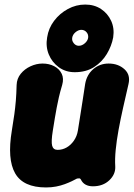

<svg xmlns="http://www.w3.org/2000/svg" viewBox="-20 -801 587 843"><path d="M486 -71Q488 -36 460 -9.5Q432 17 388 17Q369 17 355.5 9.5Q342 2 335 -13Q332 -18 328 -18Q324 -18 318 -17Q309 -12 295.5 -5.5Q282 1 264.5 7.5Q247 14 226.5 18Q206 22 182 22Q82 22 46.5 -40Q11 -102 32 -228Q39 -270 43 -299.5Q47 -329 49.5 -358.5Q52 -388 53 -428Q54 -456 71 -477Q88 -498 114 -510Q140 -522 167 -522Q196 -522 218.5 -510Q241 -498 251 -477Q261 -456 253 -428Q244 -398 238.5 -374Q233 -350 229 -328.5Q225 -307 221 -283.5Q217 -260 212 -228Q204 -179 209 -161Q214 -143 233 -143Q254 -143 272.5 -153.5Q291 -164 304.5 -183.5Q318 -203 322 -228Q329 -270 333.5 -300.5Q338 -331 343 -361Q348 -391 354 -433Q361 -473 389.5 -497.5Q418 -522 457 -522Q499 -522 526.5 -497Q554 -472 544 -431Q532 -379 520.5 -328Q509 -277 500.5 -230.5Q492 -184 488 -143Q484 -102 486 -71ZM187 -637Q193 -677 217.5 -709.5Q242 -742 278 -761.5Q314 -781 354 -781Q394 -781 423.5 -761.5Q453 -742 468 -709.5Q483 -677 477 -637Q470 -599 449 -564Q428 -529 393 -506.5Q358 -484 308 -484Q268 -484 238 -506Q208 -528 194 -562.5Q180 -597 187 -637ZM297 -635Q295 -622 304 -611Q313 -600 326 -600Q340 -600 352.5 -611Q365 -622 367 -635Q369 -649 360 -659.5Q351 -670 337 -670Q324 -670 311.5 -659.5Q299 -649 297 -635Z"/></svg>

Font: Winky Sans ExtraBold
Style: Italic
Weight: 800
Italic angle: -8.97852°
Designer: Simon Atzbach
Foundry: typofactur
Version: Version 1.205